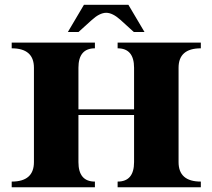

<svg xmlns="http://www.w3.org/2000/svg" viewBox="-20 -789 895 809"><path d="M544.9 -328.4V-503.4Q544.9 -585.4 475.6 -585.4V-609.4H826.2V-585.4Q732.4 -585.4 732.4 -503.4V-106Q732.4 -23.9 826.2 -23.9V0H475.6V-23.9Q544.9 -23.9 544.9 -106V-304.4H310.5V-106Q310.5 -23.9 379.9 -23.9V0H29.3V-23.9Q123 -23.9 123 -106V-503.4Q123 -585.4 29.3 -585.4V-609.4H379.9V-585.4Q310.5 -585.4 310.5 -503.4V-328.4ZM333.7 -768.8H521L588.9 -654.1H543.9L488.3 -704.6Q454.6 -735.1 427.5 -735.1Q400.1 -735.1 366.5 -704.6L310.8 -654.1H265.9Z"/></svg>

Font: itsadzoke
Style: Regular
Weight: 700
Width: 7
Version: Version 0.45